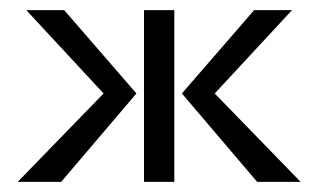

<svg xmlns="http://www.w3.org/2000/svg" viewBox="-20 -360 630 380"><path d="M15 0 185 -175 32 -340H107L250 -175L101 0ZM575 0H489L340 -175L483 -340H558L405 -175ZM265 0V-340H325V0Z"/></svg>

Font: Glametrix
Style: Regular
Weight: 500
Designer: gluk
Foundry: gluk
Version: Version 0.40